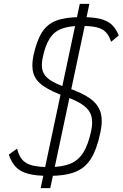

<svg xmlns="http://www.w3.org/2000/svg" viewBox="-20 -903 640 1001"><path d="M236 14Q170 14 129 3.5Q88 -7 64 -31Q40 -55 26 -97L69 -128Q78 -91 96.5 -70Q115 -49 148.5 -40.5Q182 -32 237 -32Q304 -32 346.5 -49.5Q389 -67 414.5 -108Q440 -149 455 -219Q465 -266 456.5 -297.5Q448 -329 416 -353Q384 -377 323 -399Q248 -426 207 -454Q166 -482 154.5 -520Q143 -558 154 -612Q171 -690 198.5 -734Q226 -778 275 -796Q324 -814 403 -814Q463 -814 501 -805Q539 -796 562 -775Q585 -754 599 -718L559 -685Q549 -718 531 -736Q513 -754 482.5 -761Q452 -768 402 -768Q340 -768 301 -753Q262 -738 239 -702Q216 -666 203 -604Q194 -563 202 -535Q210 -507 240 -486.5Q270 -466 325 -447Q406 -421 449 -390Q492 -359 504.5 -316.5Q517 -274 503 -211Q485 -125 454.5 -76Q424 -27 372 -6.5Q320 14 236 14ZM192 78 396 -883H446L242 78Z"/></svg>

Font: Victor Mono Thin
Style: Italic
Weight: 100
Italic angle: -12°
Monospace: yes
Designer: Rune Bjørnerås
Version: Version 1.561;gftools[0.9.30]